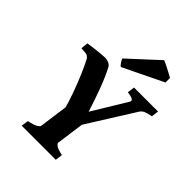

<svg xmlns="http://www.w3.org/2000/svg" viewBox="-220 -902 1021 1021"><g transform="rotate(45 291.0 -391.0)"><path d="M582 -565.9 576.7 -524.9Q547.4 -519.5 533.4 -513.2Q519.5 -506.8 512.2 -495.6L335.4 -213.9H224.1Q210.9 -265.1 191.4 -318.8Q171.9 -372.6 151.9 -419.2Q131.8 -465.8 116.2 -495.1Q111.3 -504.4 101.3 -509.8Q91.3 -515.1 55.7 -515.6L60.1 -556.6Q77.1 -559.1 101.1 -562.3Q125 -565.4 147.5 -567.6Q169.9 -569.8 181.2 -569.8Q194.8 -569.8 208.5 -563.7Q222.2 -557.6 228 -546.9Q251.5 -502.4 275.9 -437.7Q300.3 -373 321.8 -304.2L438 -495.6Q445.3 -506.8 436.5 -513.7Q427.7 -520.5 396 -524.9L401.4 -565.9ZM384.3 -40.5 378.9 0H122.6L128.4 -40.5Q167.5 -48.8 181.6 -57.6Q195.8 -66.4 196.3 -72.8L225.6 -286.1H353L323.7 -72.8Q323.2 -66.9 334.5 -57.9Q345.7 -48.8 384.3 -40.5ZM500.5 -737.3 501 -703.1 274.4 -593.3Q268.1 -597.2 260 -608.9Q252 -620.6 248 -630.9L412.1 -782.2Q419.4 -779.8 438.5 -770Q457.5 -760.3 476.3 -750.5Q495.1 -740.7 500.5 -737.3Z"/></g></svg>

Font: Dai Banna SIL
Style: Bold Italic
Weight: 700
Italic angle: -11°
Designer: Victor Gaultney
Foundry: SIL International
Version: Version 4.000